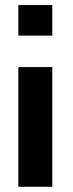

<svg xmlns="http://www.w3.org/2000/svg" viewBox="-20 -548 285 751"><path d="M51.8 -285.6H184.6V182.6H51.8ZM51.8 -528.3H184.6V-408.7H51.8Z"/></svg>

Font: Roboto Slab SemiBold
Style: Regular
Weight: 600
Designer: Google
Version: Version 2.001; ttfautohint (v1.8.3)